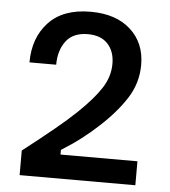

<svg xmlns="http://www.w3.org/2000/svg" viewBox="-49 -707 666 752"><g transform="rotate(5 283.5 -331.0)"><path d="M55.8 0V-96.7Q126.7 -151.7 175.8 -192.1Q225 -232.5 261.7 -267.5Q321.7 -325 350.8 -370.4Q380 -415.8 380 -465.8Q380 -514.2 352.9 -543.8Q325.8 -573.3 274.2 -573.3Q216.7 -573.3 188.8 -536.7Q160.8 -500 160.8 -443.3H55.8Q55.8 -540 112.5 -600.8Q169.2 -661.7 277.5 -661.7Q377.5 -661.7 435 -609.6Q492.5 -557.5 492.5 -471.7Q492.5 -400 453.8 -339.6Q415 -279.2 349.2 -219.2Q321.7 -193.3 285.8 -165.8Q250 -138.3 208.3 -112.5V-94.2H510.8V0Z"/></g></svg>

Font: Familjen Grotesk GF Medium
Style: Regular
Weight: 500
Designer: Anders Wikstroem, Jonas Baeckman, Matilda Gysing, Kristian Moeller
Foundry: Familjen STHLM AB
Version: Version 2.000; Beta; Release 4; Build 6